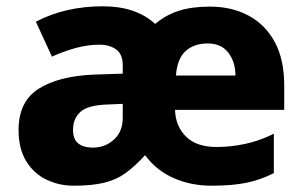

<svg xmlns="http://www.w3.org/2000/svg" viewBox="-20 -580 965 610"><path d="M647 -559Q716 -559 769.5 -530.5Q823 -502 853 -446.5Q883 -391 883 -308V-231H536Q538 -178 571.5 -145.5Q605 -113 668 -113Q712 -113 757.5 -122.5Q803 -132 850 -155V-30Q809 -9 764 0.5Q719 10 652 10Q587 10 532 -14Q477 -38 441 -87Q409 -52 379.5 -30.5Q350 -9 311 0.5Q272 10 214 10Q168 10 128 -9Q88 -28 63.5 -67.5Q39 -107 39 -167Q39 -257 102 -297.5Q165 -338 278 -343L370 -346V-372Q370 -408 349 -423Q328 -438 296 -438Q259 -438 220.5 -427.5Q182 -417 145 -400L94 -511Q187 -560 307 -560Q412 -560 473 -504Q506 -532 547.5 -545.5Q589 -559 647 -559ZM640 -442Q597 -442 570 -418Q543 -394 539 -340H728Q728 -383 705.5 -412.5Q683 -442 640 -442ZM322 -248Q259 -246 235.5 -224.5Q212 -203 212 -168Q212 -137 229 -124Q246 -111 274 -111Q314 -111 342 -136.5Q370 -162 370 -206V-250Z"/></svg>

Font: Noto Sans Sinhala ExtraBold
Style: Regular
Weight: 800
Designer: Jelle Bosma - Monotype Design Team
Foundry: Monotype Imaging Inc.
Version: Version 2.006; ttfautohint (v1.8.4.7-5d5b)